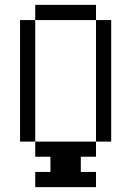

<svg xmlns="http://www.w3.org/2000/svg" viewBox="-20 -645 540 790"><path d="M375 125V62.5H312.5V0H375V-62.5H125V0H187.5V62.5H125V125ZM125 -62.5Q125 -62.5 125 -562.5H62.5Q62.5 -562.5 62.5 -62.5ZM375 -62.5H437.5Q437.5 -62.5 437.5 -562.5H375Q375 -562.5 375 -62.5ZM125 -562.5H375V-625H125Z"/></svg>

Font: BFUnifontExMono
Style: Regular
Weight: 500
Version: Version 15.0.06